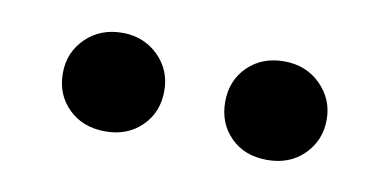

<svg xmlns="http://www.w3.org/2000/svg" viewBox="-31 -703 535 263"><g transform="rotate(10 236.0 -571.5)"><path d="M348.4 -502.4Q316.9 -502.4 297.6 -521.8Q278.2 -541.1 278.2 -571Q278.2 -600.8 298 -620.2Q317.7 -639.5 348.4 -639.5Q379 -639.5 399.2 -619.4Q419.4 -599.2 419.4 -571Q419.4 -541.9 399.6 -522.2Q379.8 -502.4 348.4 -502.4ZM123.4 -502.4Q91.9 -502.4 72.2 -521.8Q52.4 -541.1 52.4 -571Q52.4 -600 72.6 -619.8Q92.7 -639.5 123.4 -639.5Q153.2 -639.5 173.4 -619.8Q193.5 -600 193.5 -571Q193.5 -541.1 173.8 -521.8Q154 -502.4 123.4 -502.4Z"/></g></svg>

Font: Playfair 144pt SemiExpanded Black
Style: Regular
Weight: 900
Width: 6
Designer: Claus Eggers Sørensen
Foundry: Claus Eggers Sørensen
Version: Version 2.203